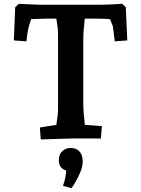

<svg xmlns="http://www.w3.org/2000/svg" viewBox="-20 -730 745 1012"><path d="M190 -58 277 -72Q286 -128 286 -155V-551Q286 -580 277 -632H224Q203 -632 165 -630L144 -629L132 -591Q128 -575 124.5 -553Q121 -531 119 -512L53 -517L60 -692L80 -710Q175 -705 194 -705H510Q549 -705 624 -710L643 -692L651 -517L585 -512L575 -591L560 -629Q526 -632 483 -632H427Q419 -566 419 -521V-185Q419 -142 427 -72L517 -65L512 0H356L195 5ZM329 169Q290 157 290 115Q290 83 308.5 66.5Q327 50 352 50Q383 50 399.5 69Q416 88 416 123Q416 151 398 190Q380 229 357 262L312 250Q328 202 329 169Z"/></svg>

Font: Andada Pro ExtraBold
Style: Regular
Weight: 800
Designer: Carolina Giovagnoli
Foundry: Huerta Tipografica
Version: Version 3.005; ttfautohint (v1.8.4)